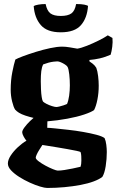

<svg xmlns="http://www.w3.org/2000/svg" viewBox="-20 -731 578 951"><path d="M214 200Q202 200 178.5 193Q155 186 127.5 173.5Q100 161 75.5 145.5Q51 130 35 113Q19 96 19 79Q19 61 33 39.5Q47 18 68.5 -2Q90 -22 111 -34Q104 -42 97 -55Q90 -68 90 -76Q90 -85 101.5 -100.5Q113 -116 128.5 -131Q144 -146 155 -155L215 -141L214 -98Q224 -98 253 -95Q282 -92 318.5 -88Q355 -84 392 -77.5Q429 -71 457.5 -63.5Q486 -56 498 -47Q504 -34 506.5 -14Q509 6 509 22Q509 57 503.5 92Q498 127 487 145Q472 157 444 167.5Q416 178 379 185Q342 192 299.5 196Q257 200 214 200ZM266 114Q280 114 299.5 111Q319 108 340.5 103.5Q362 99 379 95Q381 89 382 81.5Q383 74 383 64Q383 54 382.5 42Q382 30 379 22Q377 20 358.5 16Q340 12 314 7.5Q288 3 261.5 -1.5Q235 -6 215 -9Q195 -12 190 -13Q183 -2 175 10.5Q167 23 162 34Q157 45 157 50Q157 57 171.5 68Q186 79 205.5 89.5Q225 100 242.5 107Q260 114 266 114ZM214 -130Q179 -139 152 -145.5Q125 -152 105.5 -158.5Q86 -165 74 -172.5Q62 -180 55 -188Q47 -200 40 -228.5Q33 -257 33 -286Q33 -334 41 -374Q49 -414 56 -436Q66 -442 94 -452.5Q122 -463 157.5 -474Q193 -485 228 -492.5Q263 -500 288 -500Q305 -500 325.5 -496.5Q346 -493 363 -490Q382 -493 411 -504.5Q440 -516 469 -530.5Q498 -545 514 -556L537 -543Q539 -523 536 -499.5Q533 -476 528 -460Q501 -448 475 -442Q449 -436 423 -434V-427Q429 -423 439 -415.5Q449 -408 457 -395Q463 -379 466 -354Q469 -329 469 -307Q469 -271 462.5 -238Q456 -205 446 -186Q433 -176 397.5 -164Q362 -152 313 -143Q264 -134 214 -130ZM259 -201Q264 -201 274.5 -203.5Q285 -206 295.5 -209.5Q306 -213 312 -216Q319 -232 322.5 -257Q326 -282 326 -308Q326 -337 323 -363Q320 -389 315 -399Q312 -405 302 -411.5Q292 -418 281.5 -422.5Q271 -427 264 -427Q257 -427 245 -425.5Q233 -424 220 -420.5Q207 -417 194 -412Q187 -399 184.5 -378.5Q182 -358 182 -329Q182 -310 183 -288.5Q184 -267 186.5 -250.5Q189 -234 193 -228Q198 -223 210.5 -216.5Q223 -210 237.5 -205.5Q252 -201 259 -201ZM281 -571Q213 -571 182 -607Q151 -643 147 -701Q153 -705 169.5 -708Q186 -711 206 -711Q213 -677 230 -664.5Q247 -652 281 -652Q316 -652 333.5 -664.5Q351 -677 357 -711Q384 -711 397.5 -708Q411 -705 416 -702Q412 -642 381 -606.5Q350 -571 281 -571Z"/></svg>

Font: Texturina Medium 12pt ExtraBold
Style: Regular
Weight: 800
Version: Version 1.002